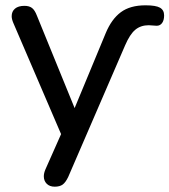

<svg xmlns="http://www.w3.org/2000/svg" viewBox="-20 -516 638 723"><path d="M145 148Q145 136 151 122L210 -11L30 -430Q24 -444 24 -455Q24 -473 36.5 -483.5Q49 -494 72 -494Q90 -494 100.5 -486Q111 -478 119 -457L261 -109L378 -391Q400 -444 435 -470Q470 -496 528 -496Q567 -496 582.5 -487Q598 -478 598 -458Q598 -440 590.5 -429.5Q583 -419 570 -419L540 -421Q510 -421 489.5 -404Q469 -387 451 -345L237 150Q227 171 216 179Q205 187 186 187Q167 187 156 176Q145 165 145 148Z"/></svg>

Font: SN Pro
Style: Regular
Weight: 400
Designer: Tobias Whetton
Foundry: Supernotes
Version: Version 1.003